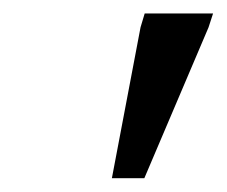

<svg xmlns="http://www.w3.org/2000/svg" viewBox="-20 -714 328 278"><path d="M142 -456 183.5 -674.5 189.5 -694.5H288.5L282 -674.5L189 -456Z"/></svg>

Font: Newsreader 10pt
Style: Italic
Weight: 400
Italic angle: -17°
Version: Version 1.003